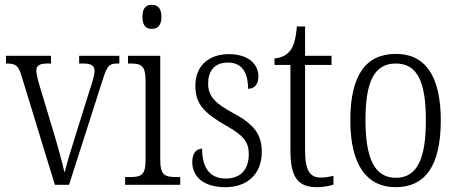

<svg xmlns="http://www.w3.org/2000/svg" viewBox="-20 -768 1901 798"><path d="M69 -454 208 0H267L408 -440C426 -495 433 -504 469 -504H476V-536H309V-504H324C360 -504 373 -495 373 -473C373 -455 364 -427 348 -378L295 -209C272 -136 255 -78 248 -51C240 -88 220 -161 204 -214L146 -407C139 -430 131 -459 131 -474C131 -495 143 -504 178 -504H192V-536H5V-504C45 -504 56 -497 69 -454Z M611 -648C633 -648 651 -660 651 -698C651 -736 633 -748 611 -748C588 -748 572 -736 572 -698C572 -660 588 -648 611 -648ZM500 0H729V-32H715C664 -32 646 -40 646 -106V-536H512V-504H520C568 -504 585 -496 585 -431V-103C585 -39 567 -32 516 -32H500Z M916 10C1009 10 1068 -45 1068 -137C1068 -209 1036 -252 949 -298C876 -338 845 -366 845 -421C845 -471 870 -508 927 -508C982 -508 1011 -472 1011 -399C1039 -399 1054 -419 1054 -451C1054 -501 1012 -543 932 -543C847 -543 792 -494 792 -412C792 -335 828 -299 921 -245C995 -204 1014 -175 1014 -128C1014 -64 981 -26 918 -26C848 -26 820 -76 820 -150C799 -150 779 -135 779 -94C779 -36 824 10 916 10Z M1297 10C1323 10 1349 5 1366 -1V-37C1347 -33 1333 -30 1312 -30C1269 -30 1248 -59 1248 -141V-498H1358V-536H1248V-658H1214C1209 -605 1201 -575 1184 -555C1170 -538 1149 -528 1121 -525V-498H1187V-143C1187 -29 1220 10 1297 10Z M1624 10C1747 10 1812 -78 1812 -268C1812 -454 1746 -544 1626 -544C1499 -544 1436 -454 1436 -268C1436 -79 1507 10 1624 10ZM1625 -29C1536 -29 1499 -112 1499 -268C1499 -425 1533 -504 1625 -504C1716 -504 1750 -426 1750 -268C1750 -114 1717 -29 1625 -29Z"/></svg>

Font: Noto Serif Thai Condensed Light
Style: Regular
Weight: 300
Width: 3
Designer: Monotype Design Team
Foundry: Monotype Imaging Inc.
Version: Version 2.002